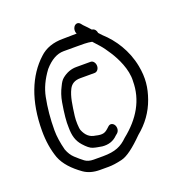

<svg xmlns="http://www.w3.org/2000/svg" viewBox="-123 -816 843 890"><g transform="rotate(-20 298.5 -371.5)"><path d="M389.8 -605.3C396.3 -598.2 406.4 -587.1 418 -574.1C430.1 -560.4 441.4 -544.1 453.8 -525C477.3 -488.8 508.3 -426.9 505.2 -369.7L505.1 -369.3V-369C505.1 -276.4 459.3 -199.1 379.1 -135.4L378.7 -135.1L378.4 -134.8C347.6 -104.4 316.6 -89.5 255.8 -89.5H209.7C191.3 -89.5 177.2 -93.9 166.8 -101.7C154.7 -110.8 141.9 -121.7 128.4 -134.3C116.1 -145.8 106.8 -160.3 99.5 -179.6C90.1 -215.3 85 -249.7 85 -279C85 -335.3 90.1 -388.7 100.2 -439.1C108 -478.3 125.4 -516.3 154.9 -556.2C185.9 -591.9 217.7 -609.5 250.2 -609.5H311.8C341.3 -609.5 366.5 -610.1 389.8 -605.3ZM411 -658.3 410.2 -658.5H407.9C404.4 -662.7 398.2 -669.7 393.3 -674.7L376.1 -692.3L368.3 -702L368.1 -702.2C357.6 -714.2 344.1 -709.6 337.3 -700.1C331.4 -691.8 328.4 -677.8 335.2 -665.6C313.4 -665.7 283.4 -664.5 265.8 -664.5C219.5 -664.5 180 -651.1 150.6 -623C75.1 -554.1 30 -443.8 30 -296.1C30 -246.4 37.1 -201.2 51.8 -159.7C66.8 -121 98.6 -87.6 141.2 -57.1C162.8 -41.8 189.4 -34.5 220.6 -34.5H264.1C281.8 -34.5 303.6 -37.6 329.8 -43.7C358.8 -50.5 395.8 -78.5 443.2 -126.2C489.5 -163.9 522.5 -210 541.6 -264C560.3 -316.7 566.1 -364.3 554.4 -425.3C538.8 -506.9 494.6 -573.1 445 -617.8C438.1 -624.6 434 -629.2 429.8 -634.2C427.9 -647.6 420.4 -656.4 411 -658.3ZM351 -520.5H280.6C255 -520.5 231.1 -511.6 209.5 -494C200.6 -486.6 194 -476.7 186.5 -460.6C175.4 -439.5 167.2 -415.4 162.8 -389.6C153.9 -336.5 149.9 -297.5 151.4 -269.6C151.5 -229.3 159 -201.5 181.9 -175.7C197.8 -157.9 211.5 -146.3 224.6 -142.4C243.7 -136.7 250.8 -137 267 -133.7L267.4 -133.6L267.8 -133.5C297.9 -130.6 323.3 -138.4 343.4 -159L352.8 -166.8L353 -167C364.5 -177.8 363.6 -195.6 357.1 -205.9C350.8 -216 337.7 -221.4 326.7 -211.1L317.9 -203.1C301.6 -188.3 289.5 -182.7 255.4 -191.3L254.9 -191.4L254.5 -191.4C228.2 -195.1 210.4 -210.5 198.7 -239.6C194.6 -249.9 193 -287.4 196 -309.3C203 -361.8 208 -401.4 224.6 -434C235 -454.5 252.4 -465.5 280.6 -465.5H351C362.5 -465.5 373 -476.8 373 -492.5C373 -507.4 363.5 -520.5 351 -520.5Z"/></g></svg>

Font: MewTooHand
Style: BdCond
Weight: 400
Designer: Mew Too, Robert Jablonski
Version: Version 0.77